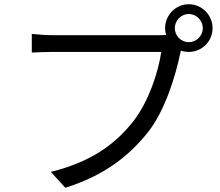

<svg xmlns="http://www.w3.org/2000/svg" viewBox="-20 -851 1040 906"><path d="M871 -652C834 -652 805 -682 805 -718C805 -754 834 -785 871 -785C907 -785 937 -754 937 -718C937 -682 907 -652 871 -652ZM230 -685C197 -685 157 -688 130 -691V-603C155 -604 190 -606 229 -606H741C727 -510 681 -371 610 -280C526 -173 414 -88 220 -40L288 35C471 -22 590 -115 682 -232C761 -335 809 -496 831 -601L833 -612C845 -608 858 -606 871 -606C933 -606 983 -656 983 -718C983 -780 933 -831 871 -831C809 -831 759 -780 759 -718C759 -707 761 -696 764 -686C752 -685 741 -685 731 -685Z"/></svg>

Font: Noto Sans CJK SC Regular
Style: Regular
Weight: 400
Designer: Ryoko NISHIZUKA (kana & ideographs); Paul D. Hunt (Latin, Greek & Cyrillic); Wenlong ZHANG (bopomofo); Sandoll Communica
Foundry: Adobe Systems Incorporated
Version: Version 1.004;PS 1.004;hotconv 1.0.82;makeotf.lib2.5.63406